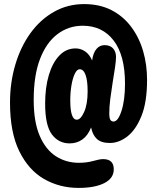

<svg xmlns="http://www.w3.org/2000/svg" viewBox="-20 -785 769 940"><path d="M365 135Q272 135 196 91.5Q120 48 74.5 -44.5Q29 -137 29 -283Q29 -381 55 -468.5Q81 -556 129 -622.5Q177 -689 244 -727Q311 -765 392 -765Q468 -765 525.5 -735.5Q583 -706 622 -654Q661 -602 680.5 -535.5Q700 -469 700 -394Q700 -285 672.5 -217Q645 -149 603.5 -117Q562 -85 518 -85Q475 -85 454 -105Q433 -125 426 -161Q410 -121 383 -102Q356 -83 321 -83Q267 -83 234 -127Q201 -171 201 -278Q201 -356 219 -417Q237 -478 270.5 -513Q304 -548 350 -548Q375 -548 396.5 -533.5Q418 -519 431 -489Q436 -526 452 -545Q468 -564 492 -564Q519 -564 533.5 -548Q548 -532 548 -506Q548 -487 543 -454Q538 -421 531.5 -381Q525 -341 520 -301.5Q515 -262 515 -231Q515 -206 520.5 -198Q526 -190 536 -190Q558 -190 575 -242.5Q592 -295 592 -376Q592 -514 536.5 -586.5Q481 -659 385 -659Q316 -659 261.5 -618Q207 -577 176 -496.5Q145 -416 145 -296Q145 -189 174 -121Q203 -53 253 -20.5Q303 12 366 12Q405 12 436.5 3Q468 -6 485 -6Q537 -6 537 44Q537 88 490.5 111.5Q444 135 365 135ZM356 -199Q375 -199 392 -237Q409 -275 409 -338Q409 -390 399 -418Q389 -446 370 -446Q357 -446 346.5 -424.5Q336 -403 330 -368Q324 -333 324 -294Q324 -199 356 -199Z"/></svg>

Font: DynaPuff Condensed Medium
Style: Regular
Weight: 500
Width: 3
Designer: Toshi Omagari, Jennifer Daniel
Foundry: Google Fonts
Version: Version 2.000; ttfautohint (v1.8.4.7-5d5b)